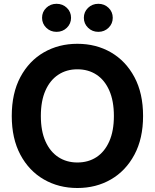

<svg xmlns="http://www.w3.org/2000/svg" viewBox="-20 -965 803 996"><path d="M381.3 10.3Q284.7 10.3 207.5 -34.2Q130.4 -78.6 85.7 -162.4Q41 -246.1 41 -363.3Q41 -481.4 85.7 -565.2Q130.4 -648.9 207.5 -693.4Q284.7 -737.8 381.3 -737.8Q478.5 -737.8 555.4 -693.4Q632.3 -648.9 677.2 -565.2Q722.2 -481.4 722.2 -363.3Q722.2 -246.1 677.2 -162.4Q632.3 -78.6 555.4 -34.2Q478.5 10.3 381.3 10.3ZM381.3 -122.1Q438 -122.1 480.5 -149.9Q522.9 -177.7 546.9 -231.7Q570.8 -285.6 570.8 -363.3Q570.8 -441.4 546.9 -495.6Q522.9 -549.8 480.5 -577.6Q438 -605.5 381.3 -605.5Q325.2 -605.5 282.5 -577.4Q239.7 -549.3 215.8 -495.4Q191.9 -441.4 191.9 -363.3Q191.9 -285.6 215.8 -231.9Q239.7 -178.2 282.5 -150.1Q325.2 -122.1 381.3 -122.1ZM490.2 -799.8Q458.5 -799.8 436.8 -821Q415 -842.3 415 -872.6Q415 -903.3 436.8 -924.3Q458.5 -945.3 490.2 -945.3Q521.5 -945.3 543.2 -924.3Q564.9 -903.3 564.9 -872.6Q564.9 -842.3 543.2 -821Q521.5 -799.8 490.2 -799.8ZM273.4 -799.8Q241.7 -799.8 220 -821Q198.2 -842.3 198.2 -872.6Q198.2 -903.3 220 -924.3Q241.7 -945.3 273.4 -945.3Q305.2 -945.3 326.9 -924.3Q348.6 -903.3 348.6 -872.6Q348.6 -842.3 326.9 -821Q305.2 -799.8 273.4 -799.8Z"/></svg>

Font: Inter 20pt
Style: Bold
Weight: 700
Version: Version 4.001;git-66647c0bb